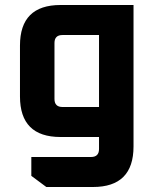

<svg xmlns="http://www.w3.org/2000/svg" viewBox="-20 -548 622 768"><path d="M59.9 -162.1V-365.9Q59.9 -528 222 -528H514.1V37.9Q514.1 200 352 200H165.3L105.3 155.4V80H344Q376.1 80 376.1 47.9V0H222Q59.9 0 59.9 -162.1ZM197.9 -152.1Q197.9 -120 230 -120H376.1V-407.9H230Q197.9 -407.9 197.9 -375.9Z"/></svg>

Font: Oxanium ExtraLight
Style: Regular
Weight: 200
Designer: Severin Meyer
Version: Version 2.000